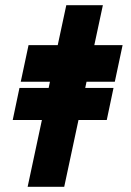

<svg xmlns="http://www.w3.org/2000/svg" viewBox="-20 -720 504 740"><path d="M86.5 0 141.5 -257.5H29L55 -381H167.5L172.5 -405H60L90 -546H202.5L235.5 -700H376.5L343.5 -546H452.5L422.5 -405H313.5L308.5 -381H417.5L391.5 -257.5H282.5L227.5 0Z"/></svg>

Font: Tourney Expanded Black
Style: Italic
Weight: 900
Width: 7
Italic angle: -12°
Designer: Tyler Finck
Foundry: Etcetera Type Co
Version: Version 1.010; ttfautohint (v1.8.3)